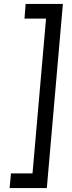

<svg xmlns="http://www.w3.org/2000/svg" viewBox="-20 -840 365 980"><path d="M29 120 36 45H146L215 -745H105L111 -820H301L219 120Z"/></svg>

Font: Share
Style: Italic
Weight: 400
Version: Version 1.002